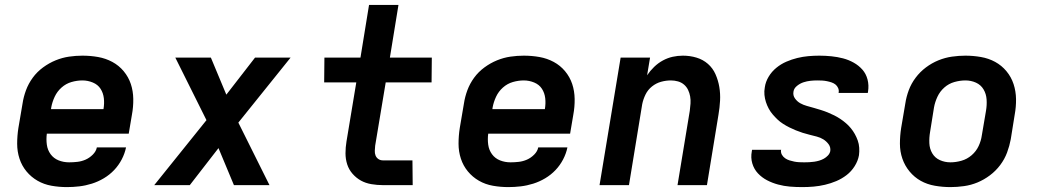

<svg xmlns="http://www.w3.org/2000/svg" viewBox="-20 -755 4240 783"><path d="M253 8Q221 8 190 2.5Q159 -3 133 -18Q107 -33 88 -56Q69 -79 59.5 -108Q50 -137 50 -169Q50 -201 55 -233L72 -333Q76 -360 86 -387Q96 -414 113.5 -438Q131 -462 155.5 -480Q180 -498 207 -509Q234 -520 261.5 -524Q289 -528 316 -528Q349 -528 380 -522.5Q411 -517 438 -502.5Q465 -488 484.5 -464.5Q504 -441 513.5 -412.5Q523 -384 523.5 -351.5Q524 -319 518 -287L505 -210H171Q168 -187 171 -165Q174 -143 186.5 -126Q199 -109 219 -101Q239 -93 262 -93Q279 -93 296 -95Q313 -97 329 -104Q345 -111 358.5 -124.5Q372 -138 375 -154H494Q489 -129 476.5 -105Q464 -81 445.5 -61.5Q427 -42 403.5 -28Q380 -14 354.5 -6Q329 2 303.5 5Q278 8 253 8ZM188 -310H402Q406 -333 403.5 -354.5Q401 -376 390 -393Q379 -410 358.5 -418.5Q338 -427 316 -427Q294 -427 271.5 -420.5Q249 -414 231 -398Q213 -382 203 -360.5Q193 -339 189 -317Z M609 0 822 -265 695 -520H840L903 -369L1020 -520H1165L952 -255L1079 0H934L871 -151L754 0Z M1663 0H1542Q1518 0 1494.5 -4Q1471 -8 1452 -18.5Q1433 -29 1418 -46Q1403 -63 1396 -84.5Q1389 -106 1389 -130Q1389 -154 1393 -178L1433 -419H1302L1303 -520H1450L1485 -735H1605L1570 -520H1741L1740 -419H1553L1510 -161Q1509 -151 1508.5 -140.5Q1508 -130 1511.5 -121Q1515 -112 1523 -106.5Q1531 -101 1541 -101H1662Z M2053 8Q2021 8 1990 2.5Q1959 -3 1933 -18Q1907 -33 1888 -56Q1869 -79 1859.5 -108Q1850 -137 1850 -169Q1850 -201 1855 -233L1872 -333Q1876 -360 1886 -387Q1896 -414 1913.5 -438Q1931 -462 1955.5 -480Q1980 -498 2007 -509Q2034 -520 2061.5 -524Q2089 -528 2116 -528Q2149 -528 2180 -522.5Q2211 -517 2238 -502.5Q2265 -488 2284.5 -464.5Q2304 -441 2313.5 -412.5Q2323 -384 2323.5 -351.5Q2324 -319 2318 -287L2305 -210H1971Q1968 -187 1971 -165Q1974 -143 1986.5 -126Q1999 -109 2019 -101Q2039 -93 2062 -93Q2079 -93 2096 -95Q2113 -97 2129 -104Q2145 -111 2158.5 -124.5Q2172 -138 2175 -154H2294Q2289 -129 2276.5 -105Q2264 -81 2245.5 -61.5Q2227 -42 2203.5 -28Q2180 -14 2154.5 -6Q2129 2 2103.5 5Q2078 8 2053 8ZM1988 -310H2202Q2206 -333 2203.5 -354.5Q2201 -376 2190 -393Q2179 -410 2158.5 -418.5Q2138 -427 2116 -427Q2094 -427 2071.5 -420.5Q2049 -414 2031 -398Q2013 -382 2003 -360.5Q1993 -339 1989 -317Z M2425 0 2511 -520H2631L2619 -448Q2631 -466 2647.5 -482Q2664 -498 2683.5 -508.5Q2703 -519 2723.5 -523.5Q2744 -528 2765 -528Q2794 -528 2820.5 -520Q2847 -512 2867 -494.5Q2887 -477 2898 -452Q2909 -427 2913.5 -400Q2918 -373 2916.5 -344.5Q2915 -316 2910 -287L2863 0H2743L2793 -303Q2795 -318 2796 -333Q2797 -348 2794.5 -362Q2792 -376 2786 -388.5Q2780 -401 2769.5 -410Q2759 -419 2745 -423Q2731 -427 2716 -427Q2696 -427 2676 -421.5Q2656 -416 2639 -402.5Q2622 -389 2612.5 -369.5Q2603 -350 2599 -330L2545 0Z M3252 8Q3226 8 3201.5 6Q3177 4 3153 -2.5Q3129 -9 3108 -20Q3087 -31 3071 -48Q3055 -65 3048 -88.5Q3041 -112 3046 -138L3047 -144H3166L3165 -143Q3164 -132 3169 -123.5Q3174 -115 3182 -109.5Q3190 -104 3199.5 -101Q3209 -98 3219 -96Q3229 -94 3239.5 -93.5Q3250 -93 3260 -93Q3270 -93 3280 -93.5Q3290 -94 3300.5 -95.5Q3311 -97 3321 -100Q3331 -103 3340 -108Q3349 -113 3356.5 -121Q3364 -129 3366 -139Q3368 -155 3359 -167Q3350 -179 3338 -186.5Q3326 -194 3311 -198Q3296 -202 3281.5 -205.5Q3267 -209 3253 -213.5Q3239 -218 3225.5 -223.5Q3212 -229 3199 -235.5Q3186 -242 3173.5 -250Q3161 -258 3151 -267.5Q3141 -277 3131.5 -288Q3122 -299 3115 -312Q3108 -325 3103.5 -339Q3099 -353 3097.5 -368Q3096 -383 3099 -399Q3102 -421 3114.5 -442Q3127 -463 3146 -478.5Q3165 -494 3187 -503.5Q3209 -513 3231.5 -518.5Q3254 -524 3276.5 -526Q3299 -528 3321 -528Q3346 -528 3370.5 -525.5Q3395 -523 3418 -517Q3441 -511 3461.5 -499.5Q3482 -488 3497 -471Q3512 -454 3518 -430.5Q3524 -407 3520 -382L3519 -376H3400V-377Q3402 -387 3398 -396Q3394 -405 3387 -410.5Q3380 -416 3371 -419Q3362 -422 3352 -424Q3342 -426 3332.5 -426.5Q3323 -427 3313 -427Q3299 -427 3285 -425.5Q3271 -424 3257 -419.5Q3243 -415 3230.5 -405Q3218 -395 3216 -382Q3213 -366 3222 -353.5Q3231 -341 3243.5 -334Q3256 -327 3270.5 -323Q3285 -319 3299 -315Q3313 -311 3327.5 -306.5Q3342 -302 3355.5 -296.5Q3369 -291 3382 -284.5Q3395 -278 3407 -270Q3419 -262 3430 -252.5Q3441 -243 3450 -232Q3459 -221 3466 -208.5Q3473 -196 3478 -182Q3483 -168 3484 -152.5Q3485 -137 3483 -122Q3479 -99 3465.5 -77.5Q3452 -56 3432.5 -41Q3413 -26 3390.5 -16.5Q3368 -7 3344.5 -1.5Q3321 4 3298 6Q3275 8 3252 8Z M3856 8Q3824 8 3792.5 2.5Q3761 -3 3735 -17.5Q3709 -32 3689.5 -55.5Q3670 -79 3660 -108Q3650 -137 3650 -169Q3650 -201 3655 -233L3672 -333Q3676 -360 3686 -387Q3696 -414 3714 -438Q3732 -462 3756 -480Q3780 -498 3807 -509Q3834 -520 3862 -524Q3890 -528 3917 -528Q3949 -528 3980.5 -522.5Q4012 -517 4038.5 -502.5Q4065 -488 4084.5 -464.5Q4104 -441 4113.5 -412Q4123 -383 4123.5 -351Q4124 -319 4118 -287L4102 -187Q4097 -160 4087 -133Q4077 -106 4059 -82Q4041 -58 4017 -40Q3993 -22 3966.5 -11Q3940 0 3911.5 4Q3883 8 3856 8ZM3856 -93Q3878 -93 3901 -99.5Q3924 -106 3942.5 -122Q3961 -138 3971 -159.5Q3981 -181 3984 -203L4001 -303Q4005 -326 4003.5 -349Q4002 -372 3991 -390.5Q3980 -409 3960 -418Q3940 -427 3917 -427Q3895 -427 3872 -420.5Q3849 -414 3831 -398Q3813 -382 3803 -360.5Q3793 -339 3789 -317L3773 -217Q3769 -194 3770 -171Q3771 -148 3782 -129.5Q3793 -111 3813 -102Q3833 -93 3856 -93Z"/></svg>

Font: Iosevka Custom Oblique
Style: Bold
Weight: 700
Italic angle: -9°
Monospace: yes
Designer: Belleve Invis
Foundry: Belleve Invis
Version: Version 30.1.2; ttfautohint (v1.8.4)